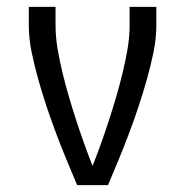

<svg xmlns="http://www.w3.org/2000/svg" viewBox="-20 -540 540 560"><path d="M295 0H205Q189 -38 173.5 -75.5Q158 -113 143.5 -151.5Q129 -190 116 -229Q103 -268 92 -307Q81 -346 72.5 -386.5Q64 -427 64 -468V-520H142V-468Q142 -432 148 -397Q154 -362 162.5 -327Q171 -292 181 -258Q191 -224 202 -190Q213 -156 225 -122.5Q237 -89 250 -56Q263 -89 275 -122.5Q287 -156 298 -190Q309 -224 319 -258Q329 -292 337.5 -327Q346 -362 352 -397Q358 -432 358 -468V-520H436V-468Q436 -427 427.5 -386.5Q419 -346 408 -307Q397 -268 384 -229Q371 -190 356.5 -151.5Q342 -113 326.5 -75.5Q311 -38 295 0Z"/></svg>

Font: Iosevka Term Curly
Style: Regular
Weight: 400
Designer: Belleve Invis
Foundry: Belleve Invis
Version: Version 32.3.0